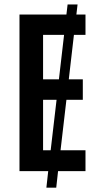

<svg xmlns="http://www.w3.org/2000/svg" viewBox="-20 -780 453 875"><path d="M369.6 0H244.6L236.3 75.2H191.4L199.7 0H68.8V-713.9H282.7L288.1 -759.8H333.5L328.1 -713.9H369.6V-621.1H316.9L293.5 -418.5H357.4V-325.2H282.7L255.9 -95.2H369.6ZM176.3 -418.5H248.5L272 -621.1H176.3ZM176.3 -95.2H210.9L237.8 -325.2H176.3Z"/></svg>

Font: Open Sans Condensed SemiBold
Style: Regular
Weight: 600
Width: 3
Designer: Monotype Design Team
Foundry: Monotype Imaging Inc.
Version: Version 3.000; ttfautohint (v1.8.4)